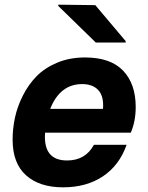

<svg xmlns="http://www.w3.org/2000/svg" viewBox="-20 -788 633 822"><path d="M344 -542Q453 -542 507 -485.5Q561 -429 561 -330Q561 -269 540 -220H173Q164 -101 267 -101Q346 -101 382 -168H522Q491 -80 420.5 -33Q350 14 250 14Q149 14 91.5 -37.5Q34 -89 34 -190Q34 -237 44 -284Q54 -331 77.5 -378Q101 -425 136 -461Q171 -497 224.5 -519.5Q278 -542 344 -542ZM195 -322H421Q425 -376 401 -402Q377 -428 332 -428Q237 -428 195 -322ZM229 -763 230 -768 388 -766 518 -612V-606H390Z"/></svg>

Font: Nacelle Bold
Style: Italic
Weight: 700
Italic angle: -12°
Designer: Sora Sagano
Foundry: Sora Sagano
Version: Version 1.000;FEAKit 1.0